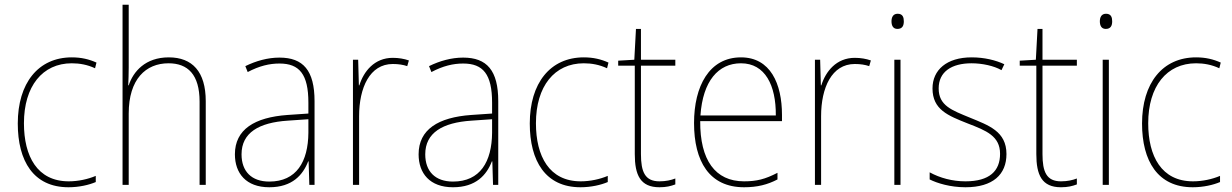

<svg xmlns="http://www.w3.org/2000/svg" viewBox="-20 -780 5197 810"><path d="M269 10C314 10 356 0 384 -12V-38C351 -24 310 -15 270 -15C137 -15 81 -121 81 -260C81 -416 159 -513 283 -513C316 -513 349 -507 381 -492L387 -516C356 -530 323 -538 283 -538C141 -538 55 -429 55 -259C55 -101 121 10 269 10Z M523 -495V-760H497V0H523V-301C523 -446 595 -513 691 -513C772 -513 822 -466 822 -351V0H848V-353C848 -478 791 -538 692 -538C593 -538 542 -478 523 -420H521C522 -446 523 -464 523 -495Z M1159 -537C1109 -537 1060 -523 1015 -501L1025 -476C1074 -502 1117 -512 1159 -512C1243 -512 1281 -467 1281 -347V-301L1193 -295C1054 -285 971 -234 971 -129C971 -49 1018 10 1116 10C1213 10 1258 -42 1280 -99H1282L1285 0H1307V-353C1307 -483 1259 -537 1159 -537ZM1194 -271 1281 -277V-220C1280 -98 1231 -14 1116 -14C1041 -14 999 -57 999 -129C999 -220 1072 -263 1194 -271Z M1637 -536C1559 -536 1514 -478 1496 -420H1494L1491 -528H1469V0H1495V-290C1495 -410 1540 -510 1637 -510C1661 -510 1680 -507 1698 -501L1705 -525C1685 -532 1662 -536 1637 -536Z M1934 -537C1884 -537 1835 -523 1790 -501L1800 -476C1849 -502 1892 -512 1934 -512C2018 -512 2056 -467 2056 -347V-301L1968 -295C1829 -285 1746 -234 1746 -129C1746 -49 1793 10 1891 10C1988 10 2033 -42 2055 -99H2057L2060 0H2082V-353C2082 -483 2034 -537 1934 -537ZM1969 -271 2056 -277V-220C2055 -98 2006 -14 1891 -14C1816 -14 1774 -57 1774 -129C1774 -220 1847 -263 1969 -271Z M2429 10C2474 10 2516 0 2544 -12V-38C2511 -24 2470 -15 2430 -15C2297 -15 2241 -121 2241 -260C2241 -416 2319 -513 2443 -513C2476 -513 2509 -507 2541 -492L2547 -516C2516 -530 2483 -538 2443 -538C2301 -538 2215 -429 2215 -259C2215 -101 2281 10 2429 10Z M2762 -15C2701 -15 2684 -55 2684 -130V-503H2829V-528H2684V-658H2663L2656 -528L2588 -524V-503H2658V-130C2658 -42 2681 10 2762 10C2791 10 2810 5 2829 -2V-27C2811 -20 2789 -15 2762 -15Z M3106 -538C2972 -538 2908 -416 2908 -261C2908 -100 2972 10 3119 10C3175 10 3218 -1 3260 -23V-51C3208 -24 3172 -15 3119 -15C2997 -15 2933 -105 2934 -269H3279V-295C3279 -427 3230 -538 3106 -538ZM3106 -513C3208 -513 3254 -420 3253 -293H2935C2945 -438 3010 -513 3106 -513Z M3586 -536C3508 -536 3463 -478 3445 -420H3443L3440 -528H3418V0H3444V-290C3444 -410 3489 -510 3586 -510C3610 -510 3629 -507 3647 -501L3654 -525C3634 -532 3611 -536 3586 -536Z M3767 -722C3747 -722 3741 -706 3741 -690C3741 -673 3747 -658 3766 -658C3787 -658 3793 -672 3793 -690C3793 -706 3789 -722 3767 -722ZM3779 -528H3753V0H3779Z M4226 -130C4226 -226 4151 -251 4071 -284C3996 -315 3940 -334 3940 -407C3940 -477 3994 -513 4079 -513C4124 -513 4174 -502 4205 -484L4217 -509C4181 -526 4133 -538 4079 -538C3974 -538 3914 -485 3914 -407C3914 -317 3980 -292 4063 -259C4141 -229 4199 -206 4199 -131C4199 -59 4155 -15 4053 -15C3998 -15 3946 -29 3902 -53V-23C3934 -7 3989 10 4053 10C4169 10 4226 -44 4226 -130Z M4456 -15C4395 -15 4378 -55 4378 -130V-503H4523V-528H4378V-658H4357L4350 -528L4282 -524V-503H4352V-130C4352 -42 4375 10 4456 10C4485 10 4504 5 4523 -2V-27C4505 -20 4483 -15 4456 -15Z M4646 -722C4626 -722 4620 -706 4620 -690C4620 -673 4626 -658 4645 -658C4666 -658 4672 -672 4672 -690C4672 -706 4668 -722 4646 -722ZM4658 -528H4632V0H4658Z M5012 10C5057 10 5099 0 5127 -12V-38C5094 -24 5053 -15 5013 -15C4880 -15 4824 -121 4824 -260C4824 -416 4902 -513 5026 -513C5059 -513 5092 -507 5124 -492L5130 -516C5099 -530 5066 -538 5026 -538C4884 -538 4798 -429 4798 -259C4798 -101 4864 10 5012 10Z"/></svg>

Font: Noto Sans Sinhala UI SemiCondensed Thin
Style: Regular
Weight: 100
Width: 4
Designer: Jelle Bosma - Monotype Design Team
Foundry: Monotype Imaging Inc.
Version: Version 2.006